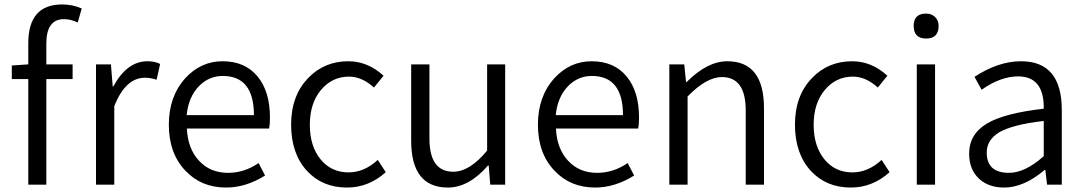

<svg xmlns="http://www.w3.org/2000/svg" viewBox="-20 -829 4869 862"><path d="M33 -535 107 -540V-635Q107 -809 259 -809Q306 -809 347 -791L329 -728Q298 -743 267 -743Q188 -743 188 -633V-540H306V-474H188V0H107V-474H33Z M411 -540H478L486 -441H489Q550 -554 642 -554Q675 -554 699 -542L683 -471Q656 -480 631 -480Q543 -480 493 -352V0H411Z M813 -62Q738 -140 738 -269Q738 -396 812 -478Q882 -554 979 -554Q1080 -554 1136 -486Q1192 -419 1192 -301Q1192 -271 1188 -252H819Q823 -162 873 -108Q923 -53 1004 -53Q1077 -53 1141 -97L1170 -41Q1084 13 995 13Q884 13 813 -62ZM1120 -312Q1120 -488 980 -488Q918 -488 873 -442Q826 -393 818 -312Z M1359 -61Q1287 -139 1287 -269Q1287 -400 1364 -479Q1436 -554 1544 -554Q1631 -554 1702 -489L1659 -436Q1605 -485 1547 -485Q1471 -485 1421 -425Q1371 -365 1371 -269Q1371 -173 1419 -114Q1467 -55 1545 -55Q1615 -55 1676 -111L1712 -56Q1635 13 1538 13Q1428 13 1359 -61Z M1826 -197V-540H1908V-207Q1908 -58 2015 -58Q2089 -58 2167 -153V-540H2248V0H2181L2174 -86H2171Q2085 13 1991 13Q1826 13 1826 -197Z M2470 -62Q2395 -140 2395 -269Q2395 -396 2469 -478Q2539 -554 2636 -554Q2737 -554 2793 -486Q2849 -419 2849 -301Q2849 -271 2845 -252H2476Q2480 -162 2530 -108Q2580 -53 2661 -53Q2734 -53 2798 -97L2827 -41Q2741 13 2652 13Q2541 13 2470 -62ZM2777 -312Q2777 -488 2637 -488Q2575 -488 2530 -442Q2483 -393 2475 -312Z M2985 -540H3052L3060 -461H3063Q3156 -554 3245 -554Q3410 -554 3410 -343V0H3328V-333Q3328 -483 3221 -483Q3152 -483 3067 -396V0H2985Z M3621 -61Q3549 -139 3549 -269Q3549 -400 3626 -479Q3698 -554 3806 -554Q3893 -554 3964 -489L3921 -436Q3867 -485 3809 -485Q3733 -485 3683 -425Q3633 -365 3633 -269Q3633 -173 3681 -114Q3729 -55 3807 -55Q3877 -55 3938 -111L3974 -56Q3897 13 3800 13Q3690 13 3621 -61Z M4096 -540H4178V0H4096ZM4082 -713Q4082 -768 4138 -768Q4162 -768 4178 -753Q4194 -737 4194 -713Q4194 -656 4138 -656Q4082 -656 4082 -713Z M4376 -26Q4331 -68 4331 -139Q4331 -227 4412 -275Q4490 -321 4666 -341Q4668 -486 4551 -486Q4472 -486 4387 -426L4355 -484Q4462 -554 4564 -554Q4747 -554 4747 -335V0H4681L4673 -66H4670Q4577 13 4488 13Q4419 13 4376 -26ZM4666 -128V-286Q4527 -270 4466 -235Q4410 -201 4410 -144Q4410 -53 4510 -53Q4582 -53 4666 -128Z"/></svg>

Font: Source Han Sans CN Normal
Style: Regular
Weight: 350
Designer: Ryoko NISHIZUKA 西塚涼子 (kana, bopomofo & ideographs); Paul D. Hunt (Latin, Greek & Cyrillic); Sandoll Communications 산돌커뮤니
Foundry: Adobe
Version: Version 2.004;hotconv 1.0.118;makeotfexe 2.5.65603